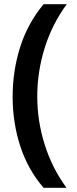

<svg xmlns="http://www.w3.org/2000/svg" viewBox="-20 -734 367 912"><path d="M40 -274Q40 -398 76 -511Q112 -624 187 -714H297Q228 -620 192.5 -507Q157 -394 157 -275Q157 -159 192.5 -46.5Q228 66 296 158H187Q112 71 76 -40.5Q40 -152 40 -274Z"/></svg>

Font: Noto Sans Khmer SemiBold
Style: Regular
Weight: 600
Version: Version 2.003